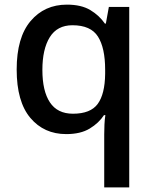

<svg xmlns="http://www.w3.org/2000/svg" viewBox="-20 -569 661 829"><path d="M430 11Q430 -8 431 -31Q432 -54 435 -72H429Q407 -38 367.5 -14Q328 10 266 10Q170 10 111 -60Q52 -130 52 -269Q52 -407 112 -478Q172 -549 269 -549Q331 -549 370 -525.5Q409 -502 433 -467H437L450 -539H538V240H430ZM295 -78Q371 -78 402 -120.5Q433 -163 434 -250V-268Q434 -362 403 -411Q372 -460 293 -460Q227 -460 195 -408.5Q163 -357 163 -267Q163 -176 195.5 -127Q228 -78 295 -78Z"/></svg>

Font: Noto Sans Kawi Medium
Style: Regular
Weight: 500
Designer: Fadhl Haqq
Version: Version 1.000